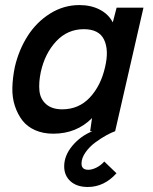

<svg xmlns="http://www.w3.org/2000/svg" viewBox="-20 -518 606 758"><path d="M328.6 152.3Q343.3 152.3 360.8 143.6Q378.4 134.8 391.6 119.6L439.9 166Q391.1 220.2 326.7 220.2Q283.7 220.2 258.5 197.8Q233.4 175.3 233.4 138.7Q233.4 96.2 265.6 57.6Q297.9 19 344.7 0H335.9L343.3 -51.8Q282.2 9.8 190.4 9.8Q150.4 9.8 119.1 -3.9Q87.9 -17.6 68.8 -42Q49.8 -66.4 38.8 -99.6Q27.8 -132.8 28.8 -171.9Q29.8 -210.9 38.6 -253.9Q54.2 -320.8 88.9 -375.5Q123.5 -430.2 177.2 -464.1Q231 -498 293.5 -498Q338.9 -498 373.5 -480.2Q408.2 -462.4 425.3 -429.7L440.4 -487.8H546.4L434.6 0Q420.4 4.9 399.9 16.1Q379.4 27.3 356.4 44.2Q333.5 61 317.6 83.5Q301.8 106 301.8 127.9Q301.8 152.3 328.6 152.3ZM225.6 -86.4Q291 -86.4 334.7 -133.1Q378.4 -179.7 395 -253.9Q410.6 -319.8 390.9 -361.3Q371.1 -402.8 311 -402.8Q246.6 -402.8 201.9 -355Q157.2 -307.1 141.1 -233.9Q132.3 -191.9 135.7 -159.2Q139.2 -126.5 162.4 -106.4Q185.5 -86.4 225.6 -86.4Z"/></svg>

Font: HK Grotesk SemiBold Italic
Style: Regular
Weight: 600
Italic angle: -13°
Designer: Alfredo Marco Pradil and Stefan Peev
Foundry: Hanken Design Co.
Version: Version 1.000;PS 001.000;hotconv 1.0.88;makeotf.lib2.5.64775